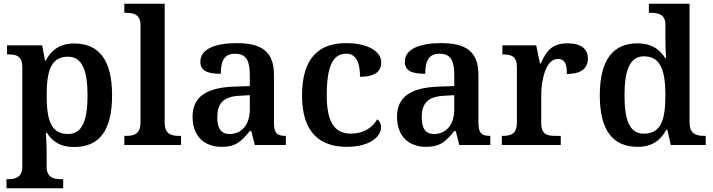

<svg xmlns="http://www.w3.org/2000/svg" viewBox="-20 -780 3834 1033"><path d="M15 233H320V184H306C271 184 231 176 231 118V46C231 16 229 -29 227 -66H232C261 -19 305 11 378 11C512 11 583 -74 583 -267C583 -460 511 -546 379 -546C301 -546 255 -509 226 -454H222L207 -536H18V-487H29C69 -487 100 -478 100 -418V117C100 176 60 184 25 184H15ZM346 -59C257 -59 231 -129 231 -267C231 -404 257 -475 346 -475C421 -475 451 -403 451 -267C451 -129 421 -59 346 -59Z M649 0H954V-49H941C899 -49 866 -61 866 -120V-760H649V-711H661C695 -711 736 -703 736 -647V-120C736 -61 703 -49 661 -49H649Z M1172 10C1251 10 1280 -21 1324 -75H1332L1351 0H1518V-49H1515C1470 -49 1454 -65 1454 -120V-377C1454 -503 1387 -548 1254 -548C1146 -548 1058 -520 1058 -448C1058 -400 1094 -383 1168 -383C1168 -449 1184 -491 1245 -491C1310 -491 1324 -446 1324 -374V-317L1241 -314C1090 -309 1016 -259 1016 -152C1016 -42 1084 10 1172 10ZM1215 -59C1170 -59 1149 -89 1149 -148C1149 -222 1179 -261 1272 -265L1324 -268V-191C1324 -110 1281 -59 1215 -59Z M1846 10C1972 10 2030 -46 2030 -95C2030 -113 2023 -129 2009 -138C1986 -94 1935 -61 1868 -61C1776 -61 1738 -129 1738 -267C1738 -441 1779 -491 1844 -491C1901 -491 1917 -434 1917 -367C2004 -367 2031 -400 2031 -444C2031 -507 1953 -548 1842 -548C1708 -548 1605 -481 1605 -266C1605 -64 1704 10 1846 10Z M2272 10C2351 10 2380 -21 2424 -75H2432L2451 0H2618V-49H2615C2570 -49 2554 -65 2554 -120V-377C2554 -503 2487 -548 2354 -548C2246 -548 2158 -520 2158 -448C2158 -400 2194 -383 2268 -383C2268 -449 2284 -491 2345 -491C2410 -491 2424 -446 2424 -374V-317L2341 -314C2190 -309 2116 -259 2116 -152C2116 -42 2184 10 2272 10ZM2315 -59C2270 -59 2249 -89 2249 -148C2249 -222 2279 -261 2372 -265L2424 -268V-191C2424 -110 2381 -59 2315 -59Z M2680 0H2997V-49H2966C2925 -49 2892 -57 2892 -116V-270C2892 -347 2916 -463 2981 -463C3019 -463 3030 -437 3030 -382C3105 -382 3143 -411 3143 -465C3143 -514 3109 -547 3035 -547C2950 -547 2919 -506 2890 -439H2885L2865 -536H2683V-487H2686C2730 -487 2761 -478 2761 -419V-121C2761 -58 2728 -49 2683 -49H2680Z M3411 10C3489 10 3535 -26 3565 -82H3570L3589 0H3777V-49H3769C3723 -49 3690 -61 3690 -122V-760H3471V-711H3479C3523 -711 3560 -703 3560 -647V-578C3560 -544 3561 -499 3564 -467H3559C3530 -514 3486 -547 3410 -547C3280 -547 3207 -460 3207 -267C3207 -75 3280 10 3411 10ZM3444 -61C3369 -61 3340 -129 3340 -267C3340 -403 3369 -477 3444 -477C3533 -477 3560 -403 3560 -268C3560 -128 3533 -61 3444 -61Z"/></svg>

Font: Noto Serif Georgian SemiBold
Style: Regular
Weight: 600
Designer: Monotype Design Team, Akaki Razmadze
Foundry: Google LLC
Version: Version 2.003